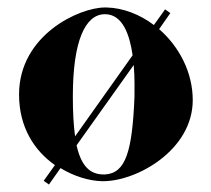

<svg xmlns="http://www.w3.org/2000/svg" viewBox="-20 -447 566 514"><path d="M422 -422 392 -380C355 -408 310 -426 265 -427H261C192 -427 31 -353 31 -194C31 -105 73 -43 127 -5L97 37L111 47L142 3C178 25 218 37 252 38H257C346 38 496 -45 496 -179C496 -254 459 -323 406 -369L436 -412ZM175 -189C175 -337 208 -409 261 -409C308 -409 327 -355 335 -299L181 -82C177 -111 175 -146 175 -189ZM340 -187C334 -43 317 17 261 20H257C220 20 197 -4 185 -58L338 -273C341 -238 340 -205 340 -187Z"/></svg>

Font: Purple Purse
Style: Regular
Weight: 400
Designer: Astigmatic (AOETI)
Foundry: Astigmatic (AOETI)
Version: Version 1.000